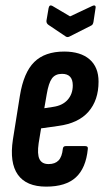

<svg xmlns="http://www.w3.org/2000/svg" viewBox="-20 -689 388 715"><path d="M152 6Q78 6 46.5 -38.5Q15 -83 28 -169L54 -332Q68 -419 107.5 -458Q147 -497 219 -497Q280 -497 313.5 -468Q347 -439 347 -385Q347 -316 309.5 -273Q272 -230 197 -220L133 -211L124 -156Q118 -115 127 -96.5Q136 -78 161 -78Q185 -78 198 -91.5Q211 -105 214 -135Q215 -145 225 -145H297Q309 -145 307 -134Q300 -63 262.5 -28.5Q225 6 152 6ZM145 -286 178 -291Q213 -296 232 -317.5Q251 -339 251 -371Q251 -414 211 -414Q186 -414 173.5 -397Q161 -380 154 -338ZM324 -667Q330 -670 333.5 -668Q337 -666 336 -660L328 -607Q327 -602 325 -598.5Q323 -595 318 -593L239 -553Q231 -549 225 -553L161 -596Q152 -602 153 -612L161 -659Q164 -673 175 -667L241 -628Z"/></svg>

Font: Sofia Sans Extra Condensed
Style: Bold Italic
Weight: 700
Italic angle: -9°
Designer: Botio Nikoltchev, Ani Petrova
Foundry: lettersoup
Version: Version 4.101